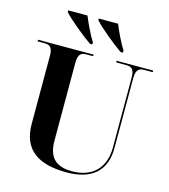

<svg xmlns="http://www.w3.org/2000/svg" viewBox="-134 -1036 1014 1151"><g transform="rotate(15 373.5 -460.5)"><path d="M323 -771H338V-784C314 -820 280 -893 265 -931H145V-921C170 -890 269 -808 323 -771ZM513 -771H528V-784C504 -820 470 -893 455 -931H335V-921C360 -890 459 -808 513 -771ZM387 10C542 10 627 -63 627 -206V-639C627 -696 650 -704 678 -704H731V-714H504V-704H566C594 -704 617 -696 617 -643V-206C617 -81 544 -5 417 -5C326 -5 268 -42 268 -154V-639C268 -696 291 -704 319 -704H361V-714H16V-704H59C86 -704 110 -696 110 -643V-218C110 -54 213 10 387 10Z"/></g></svg>

Font: Noto Serif Display
Style: Bold
Weight: 700
Designer: Monotype Design Team
Foundry: Monotype Imaging Inc.
Version: Version 2.009